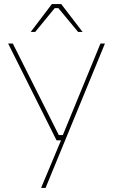

<svg xmlns="http://www.w3.org/2000/svg" viewBox="-20 -737 556 944"><path d="M131 -580 235 -717H281L386 -580H364L267 -697H249L153 -580ZM182 187 280 -47H258L20 -523H43L269 -73H289L474 -523H496L204 187Z"/></svg>

Font: Tomorrow Thin
Style: Regular
Weight: 250
Designer: Tony de Marco, Monica Rizzolli
Foundry: Just in Type
Version: Version 2.002